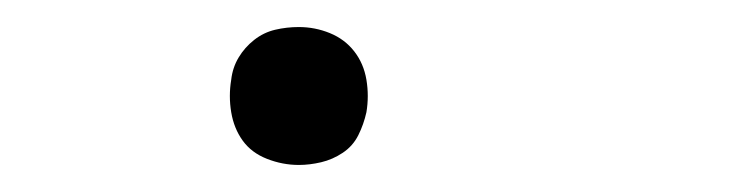

<svg xmlns="http://www.w3.org/2000/svg" viewBox="-20 -114 540 142"><path d="M201 8Q189 8 177.5 3.5Q166 -1 159.5 -10Q153 -19 151 -31Q149 -43 151 -55Q152 -64 156.5 -71.5Q161 -79 168 -84.5Q175 -90 183.5 -92Q192 -94 201 -94Q213 -94 224 -89.5Q235 -85 242 -76Q249 -67 251 -55Q253 -43 251 -31Q249 -22 245 -14Q241 -6 233.5 -1Q226 4 217.5 6Q209 8 201 8Z"/></svg>

Font: Iosevka Slab Extralight
Style: Italic
Weight: 200
Italic angle: -9°
Monospace: yes
Designer: Belleve Invis
Foundry: Belleve Invis
Version: Version 11.1.1; ttfautohint (v1.8.3)